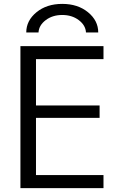

<svg xmlns="http://www.w3.org/2000/svg" viewBox="-20 -967 627 987"><path d="M178 -800H115Q115 -861 167.5 -904Q220 -947 300 -947Q380 -947 432.5 -904Q485 -861 485 -800H422Q420 -837 385 -863.5Q350 -890 300 -890Q250 -890 215 -863.5Q180 -837 178 -800ZM85 -730H512V-663H165V-425H492V-361H165V-67H512V0H85Z"/></svg>

Font: Mplus 1p
Style: Regular
Weight: 400
Version: Version 1.061